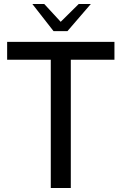

<svg xmlns="http://www.w3.org/2000/svg" viewBox="-20 -948 613 968"><path d="M236 0V-647H16V-737H557V-647H337V0ZM250 -791 143 -928H203L286 -838L377 -928H438L320 -791Z"/></svg>

Font: Exo Thin Medium
Style: Regular
Weight: 500
Version: Version 2.000